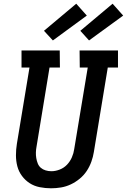

<svg xmlns="http://www.w3.org/2000/svg" viewBox="-20 -1007 684 1035"><path d="M255 8Q224 8 194 2Q164 -4 140 -19.5Q116 -35 98.5 -58.5Q81 -82 73.5 -110.5Q66 -139 66 -170Q66 -201 71 -232L139 -643H96V-735H302L303 -643H247L177 -217Q174 -201 173.5 -185.5Q173 -170 175.5 -155Q178 -140 183.5 -126Q189 -112 200 -102.5Q211 -93 226 -88.5Q241 -84 257 -84Q279 -84 302 -93Q325 -102 341.5 -119.5Q358 -137 367.5 -159Q377 -181 380 -203L453 -643H410L409 -735H616V-643H561L486 -188Q482 -162 472.5 -135.5Q463 -109 447.5 -85.5Q432 -62 409.5 -43.5Q387 -25 361.5 -13Q336 -1 309 3.5Q282 8 255 8ZM460 -789 413 -841 587 -987 644 -923ZM265 -789 217 -841 391 -987 448 -923Z"/></svg>

Font: Iosevka Etoile Semibold
Style: Italic
Weight: 600
Italic angle: -9°
Designer: Belleve Invis
Foundry: Belleve Invis
Version: Version 22.1.2; ttfautohint (v1.8.4)